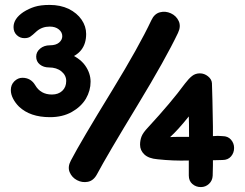

<svg xmlns="http://www.w3.org/2000/svg" viewBox="-20 -742 995 780"><path d="M183 -266Q234 -266 271.5 -287Q309 -308 329 -341Q348 -374 348 -410Q348 -445 325.5 -476.5Q303 -508 250 -529V-502Q330 -525 330 -604Q330 -635 311.5 -662Q293 -689 259 -706Q225 -722 182 -722Q145 -722 121 -714.5Q97 -707 75 -693Q35 -666 35 -632Q35 -612 48 -599.5Q61 -587 79 -587Q94 -587 103 -593Q112 -599 129 -615Q151 -634 182 -634Q205 -634 219 -622.5Q233 -611 233 -595Q233 -580 220 -569Q207 -558 183 -558Q159 -558 143 -544.5Q127 -531 127 -512Q127 -492 142 -480Q157 -468 179 -468Q210 -468 229.5 -452Q249 -436 249 -413Q249 -388 233 -373Q217 -358 191 -358Q145 -358 123 -396Q105 -426 71 -426Q53 -426 38.5 -412Q24 -398 24 -376Q24 -359 33 -341.5Q42 -324 57 -309Q102 -266 183 -266ZM374 -34Q415 -111 539 -315Q653 -503 703 -608Q716 -635 706 -656.5Q696 -678 674 -688Q652 -698 629.5 -692Q607 -686 595 -660Q544 -552 437 -377Q307 -165 268 -90Q254 -64 263 -42.5Q272 -21 293 -10Q314 1 337 -3.5Q360 -8 374 -34ZM796 18Q815 18 829 5Q843 -8 844 -28Q845 -47 845 -70V-91L884 -92Q906 -92 918.5 -106.5Q931 -121 931 -141Q931 -160 918.5 -174.5Q906 -189 884 -189Q874 -189 865 -190Q855 -190 845 -189V-228Q843 -354 841 -404Q840 -420 825 -432Q810 -444 792 -444Q774 -444 760.5 -433.5Q747 -423 731 -402Q677 -328 581 -224Q561 -203 555 -187.5Q549 -172 549 -154Q549 -131 566.5 -114.5Q584 -98 620 -95Q684 -88 747 -90V-29Q747 -7 761.5 5.5Q776 18 796 18ZM671 -185Q703 -214 747 -269Q748 -249 748 -186H710Q684 -186 671 -185Z"/></svg>

Font: Balsamiq Sans
Style: Bold
Weight: 700
Designer: Michael Angeles
Foundry: Balsamiq SRL
Version: Version 1.020; ttfautohint (v1.8.4.7-5d5b);gftools[0.9.26]